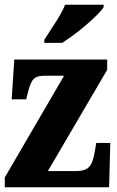

<svg xmlns="http://www.w3.org/2000/svg" viewBox="-20 -786 491 806"><path d="M0 0V-41L249 -468H163Q136 -468 122 -455Q108 -442 98 -401L90 -369H29L40 -536H430V-493L181 -68H301Q337 -68 353.5 -84.5Q370 -101 378 -150L384 -186H443L438 0ZM166 -619Q179 -640 196 -665.5Q213 -691 229 -717.5Q245 -744 253 -766H415V-756Q407 -743 387.5 -723.5Q368 -704 342.5 -682Q317 -660 290 -640Q263 -620 241 -606H166Z"/></svg>

Font: Noto Serif Khmer ExtraCondensed Black
Style: Regular
Weight: 900
Width: 2
Designer: Danh Hong and the Monotype Design Team
Foundry: Monotype Imaging Inc.
Version: Version 2.004